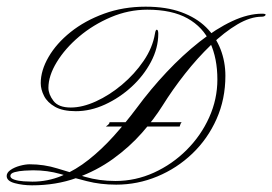

<svg xmlns="http://www.w3.org/2000/svg" viewBox="-31 -555 816 575"><path d="M65 0Q37 0 13 -6.5Q-11 -13 -11 -28Q-11 -38 0.5 -46Q12 -54 28.5 -58.5Q45 -63 58 -63Q101 -63 141 -50.5Q181 -38 223.5 -25.5Q266 -13 315 -13Q375 -13 430 -38Q485 -63 528 -106Q571 -149 595.5 -203.5Q620 -258 620 -317Q620 -380 598.5 -427Q577 -474 530.5 -500Q484 -526 410 -526Q354 -526 301 -503.5Q248 -481 206 -445.5Q164 -410 139 -369Q114 -328 114 -292Q114 -273 129 -253Q144 -233 181 -233Q216 -233 256.5 -251.5Q297 -270 334.5 -301.5Q372 -333 399 -372.5Q426 -412 433 -454Q435 -467 439 -466Q443 -465 443 -454Q443 -411 421 -369.5Q399 -328 363 -295Q327 -262 283.5 -242Q240 -222 196 -222Q157 -222 134 -235Q111 -248 101 -267.5Q91 -287 91 -306Q91 -344 114.5 -384.5Q138 -425 180.5 -459Q223 -493 280.5 -514Q338 -535 405 -535Q467 -535 512 -518.5Q557 -502 586 -473.5Q615 -445 629.5 -407.5Q644 -370 644 -328Q644 -258 617.5 -198.5Q591 -139 545 -95Q499 -51 440 -26.5Q381 -2 317 -2Q270 -2 229 -12.5Q188 -23 149.5 -34Q111 -45 68 -45Q59 -45 42.5 -44Q26 -43 13 -39.5Q0 -36 0 -28Q0 -21 12 -17Q24 -13 40 -12Q56 -11 66 -11Q112 -11 154 -28.5Q196 -46 235 -77Q274 -108 309.5 -147.5Q345 -187 378 -231Q420 -288 468 -339Q516 -390 566 -429.5Q616 -469 664 -491.5Q712 -514 754 -514Q767 -514 764 -509.5Q761 -505 753 -505Q719 -505 680 -482Q641 -459 600.5 -420Q560 -381 523 -334Q486 -287 456 -239Q431 -199 394 -157Q357 -115 308 -79.5Q259 -44 198 -22Q137 0 65 0ZM286 -176Q289 -178 293 -181.5Q297 -185 297 -189Q297 -189 319 -189Q341 -189 373 -189Q405 -189 437 -189Q469 -189 491 -189Q513 -189 513 -189Q510 -186 509 -182Q508 -178 507 -176Q507 -176 484.5 -176Q462 -176 429.5 -176Q397 -176 364 -176Q331 -176 308.5 -176Q286 -176 286 -176Z"/></svg>

Font: Kapakana
Style: Regular
Weight: 400
Designer: Kousuke Nagai
Version: Version 1.002